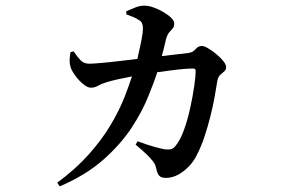

<svg xmlns="http://www.w3.org/2000/svg" viewBox="-20 -600 1040 681"><path d="M428 -560Q441 -566 458.5 -573Q476 -580 491.5 -580Q507 -580 525 -573.5Q543 -567 560 -557Q577 -547 587.5 -536.5Q598 -526 598 -517Q598 -505 592.5 -499Q587 -493 580.5 -485.5Q574 -478 569 -462Q566 -450 562 -432Q558 -418 554 -401Q567 -402 579 -404Q620 -409 648 -412Q664 -414 673.5 -425.5Q683 -437 696 -437Q704 -437 718.5 -428.5Q733 -420 747.5 -408Q762 -396 772 -383.5Q782 -371 782 -362Q782 -352 775 -346.5Q768 -341 761 -334.5Q754 -328 751 -314Q747 -288 741 -255Q735 -222 726 -186.5Q717 -151 705.5 -116Q694 -81 678 -50Q668 -29 650.5 -10.5Q633 8 612 19.5Q591 31 569 31Q552 31 545 23.5Q538 16 534 -3Q531 -17 522.5 -28Q514 -39 499.5 -53Q485 -67 461 -87L468 -99Q500 -87 526.5 -79.5Q553 -72 567 -70Q581 -69 588.5 -71.5Q596 -74 603 -83Q620 -104 633 -140.5Q646 -177 655 -218.5Q664 -260 669 -295Q674 -330 674 -348Q674 -357 665 -357Q644 -357 612.5 -353.5Q581 -350 549 -345Q543 -345 538 -344Q527 -310 507 -261Q486 -207 447.5 -148Q409 -89 347 -34Q285 21 192 61L183 48Q248 0 294.5 -52Q341 -104 372 -156Q403 -208 423 -259Q437 -295 448 -329Q448 -329 448 -329Q422 -324 397 -318.5Q372 -313 357 -308Q340 -303 328 -296Q316 -289 302 -289Q291 -289 276 -301Q261 -313 249 -329Q237 -345 232 -357Q227 -371 227 -384.5Q227 -398 230 -415L241 -418Q253 -400 265 -387Q277 -374 297 -374Q307 -374 337 -376.5Q367 -379 408 -384Q437 -387 467 -391Q469 -397 470 -404Q477 -433 482 -459Q487 -485 487 -499Q487 -521 474 -528Q464 -535 452 -540Q440 -545 428 -549Z"/></svg>

Font: Early Summer Mincho SemiBold
Style: Regular
Weight: 600
Designer: GuiWonder
Version: Version 1.002